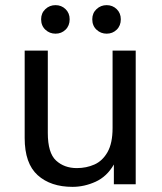

<svg xmlns="http://www.w3.org/2000/svg" viewBox="-20 -717 630 747"><path d="M262 10Q177 10 126.5 -35.5Q76 -81 76 -180V-520H166V-200Q166 -122 198 -92.5Q230 -63 279 -63Q316 -63 347.5 -77Q379 -91 398.5 -125.5Q418 -160 418 -219V-520H508V0H423V-77Q396 -30 352 -10Q308 10 262 10ZM395 -586Q372 -586 355.5 -601.5Q339 -617 339 -642Q339 -666 355.5 -681.5Q372 -697 395 -697Q418 -697 434 -681.5Q450 -666 450 -642Q450 -617 434 -601.5Q418 -586 395 -586ZM196 -586Q173 -586 156.5 -601.5Q140 -617 140 -642Q140 -666 156.5 -681.5Q173 -697 196 -697Q219 -697 235 -681.5Q251 -666 251 -642Q251 -617 235 -601.5Q219 -586 196 -586Z"/></svg>

Font: Hedvig Letters Sans
Style: Regular
Weight: 400
Designer: Alexander Örn & Tor Weibull
Foundry: Kanon Foundry
Version: Version 1.000; ttfautohint (v1.8.4.7-5d5b)